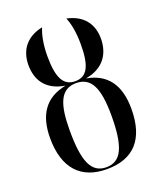

<svg xmlns="http://www.w3.org/2000/svg" viewBox="-143 -856 804 957"><g transform="rotate(-20 259.5 -377.5)"><path d="M258 10C401 10 475 -71 475 -232C475 -362 419 -432 314 -451C414 -468 452 -536 452 -613C452 -690 410 -747 324 -765C337 -735 348 -687 348 -620C348 -508 324 -456 260 -456C196 -456 171 -508 171 -621C171 -687 183 -735 195 -765C107 -747 67 -687 67 -611C67 -533 105 -468 206 -452C95 -431 44 -355 44 -232C44 -71 122 10 258 10ZM259 0C179 0 149 -71 149 -234C149 -372 175 -446 259 -446C339 -446 370 -380 370 -234C370 -71 339 0 259 0Z"/></g></svg>

Font: Noto Serif Display Condensed Medium
Style: Regular
Weight: 500
Width: 3
Designer: Monotype Design Team
Foundry: Monotype Imaging Inc.
Version: Version 2.009